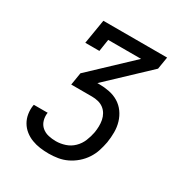

<svg xmlns="http://www.w3.org/2000/svg" viewBox="-171 -863 942 991"><g transform="rotate(30 300.0 -367.5)"><path d="M258 0Q231 0 205.5 -3.5Q180 -7 156.5 -16Q133 -25 113.5 -40.5Q94 -56 81.5 -77.5Q69 -99 65 -124.5Q61 -150 65 -176Q66 -177 66 -178Q66 -179 66 -180H149Q149 -179 149 -178.5Q149 -178 148 -178Q145 -155 151.5 -133.5Q158 -112 174.5 -98Q191 -84 213 -79Q235 -74 258 -74Q285 -74 312.5 -83Q340 -92 361 -112.5Q382 -133 393 -160Q404 -187 409 -214Q412 -232 412.5 -251Q413 -270 409.5 -288Q406 -306 397 -321.5Q388 -337 374 -347.5Q360 -358 342 -362.5Q324 -367 305 -367H181L193 -441L427 -662H231L220 -590H136L160 -735H540L528 -662L294 -441H305Q336 -441 366 -435Q396 -429 420.5 -414Q445 -399 462 -375.5Q479 -352 487.5 -323.5Q496 -295 496 -264Q496 -233 491 -202Q486 -175 477.5 -148.5Q469 -122 453 -97.5Q437 -73 414.5 -53.5Q392 -34 366 -21.5Q340 -9 312.5 -4.5Q285 0 258 0Z"/></g></svg>

Font: Iosevka Slab Extended
Style: Italic
Weight: 400
Width: 7
Italic angle: -9°
Monospace: yes
Designer: Belleve Invis
Foundry: Belleve Invis
Version: Version 11.1.0; ttfautohint (v1.8.3)